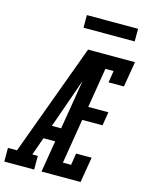

<svg xmlns="http://www.w3.org/2000/svg" viewBox="-181 -1004 837 1087"><g transform="rotate(15 237.5 -461.0)"><path d="M-47 0V-80H6L247 -735H326Q304 -674 283 -612.5Q262 -551 240 -490L161 -265H215L202 -185H133L96 -80H128V0ZM171 0 293 -735H522L497 -586H407L418 -655H370L332 -422H450L437 -342H318L275 -80H323L334 -149H425L400 0ZM190 -848V-922H490V-848Z"/></g></svg>

Font: Iosevka Slab Medium Oblique
Style: Regular
Weight: 500
Italic angle: -9°
Monospace: yes
Designer: Belleve Invis
Foundry: Belleve Invis
Version: Version 11.1.1; ttfautohint (v1.8.3)